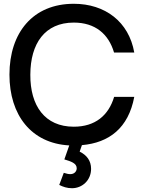

<svg xmlns="http://www.w3.org/2000/svg" viewBox="-20 -755 770 1016"><path d="M690.5 -242.5H584C554.5 -144 483.5 -84.5 370.5 -84.5C217.5 -84.5 139.5 -195 140.5 -360C141 -525 217.5 -635.5 370.5 -635.5C483.5 -635.5 554.5 -575.5 583.5 -477H690.5C662 -640 536 -735 370.5 -735C154.5 -735 30 -582.5 30 -360C30 -146 145.5 3.5 346.5 14.5L320.5 88.5C355 99 386 108.5 386 135.5C386 151 374 166.5 352 166.5C342.5 166.5 331 164 317.5 159.5L293.5 223.5C313 233.5 335 241 361 241C415.5 241 462 198.5 462 138.5C462 95.5 439 65.5 401.5 47.5L413.5 13C557 0.5 659.5 -77 690.5 -242.5Z"/></svg>

Font: Eudonet SemiBold
Style: Regular
Weight: 600
Designer: Mikhail Sharanda
Foundry: Mikhail Sharanda
Version: Version 4.503;Glyphs 3.1.2 (3151)